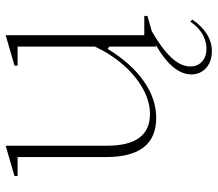

<svg xmlns="http://www.w3.org/2000/svg" viewBox="-65 -490 766 676"><g transform="rotate(-90 318.0 -152.0)"><path d="M241 15Q172 15 137.5 -29Q103 -73 103 -162V-473H36V-484L143 -515V-158Q143 -82 171 -44.5Q199 -7 254 -7Q299 -7 344 -32Q389 -57 427.5 -101Q466 -145 492 -201V-473H425V-484L532 -515V-27H600V-16L492 15V-150L484 -156Q433 -73 370.5 -29Q308 15 241 15ZM552 -4Q488 32 455 66.5Q422 101 422 135Q422 161 439.5 176.5Q457 192 484 192Q511 192 535.5 178Q560 164 580 135L587 142Q565 175 536.5 193Q508 211 476 211Q452 211 433.5 202Q415 193 404.5 176.5Q394 160 394 139Q394 99 432 61.5Q470 24 545 -10Z"/></g></svg>

Font: Kalnia ExtraLight
Style: Regular
Weight: 250
Designer: Frida Medrano
Foundry: Frida Medrano
Version: Version 1.105